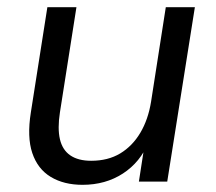

<svg xmlns="http://www.w3.org/2000/svg" viewBox="-20 -506 601 535"><path d="M210 9Q158 9 121.5 -13Q85 -35 70 -79.5Q55 -124 66 -193L112 -486H193L147 -193Q140 -148 147 -118Q154 -88 176 -73Q198 -58 234 -58Q281 -58 315 -78.5Q349 -99 371 -136Q393 -173 401 -223L442 -486H523L446 0H367L384 -110H394Q371 -54 322.5 -22.5Q274 9 210 9Z"/></svg>

Font: Nunito Sans 12pt ExtraLight 12pt
Style: Italic
Weight: 400
Italic angle: -9°
Version: Version 3.101;gftools[0.9.27]